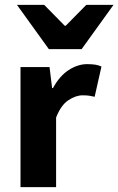

<svg xmlns="http://www.w3.org/2000/svg" viewBox="-20 -773 489 793"><path d="M64.7 0V-496.1H184.6L195.2 -409.4H198.9Q226 -459.2 263.7 -483.7Q301.4 -508.1 339.8 -508.1Q360.9 -508.1 374.8 -505.7Q388.6 -503.3 399 -498.1L370.9 -373.3Q358.6 -376.3 348 -377.8Q337.4 -379.3 321 -379.3Q292.9 -379.3 262.3 -359Q231.6 -338.7 211.7 -287.5V0ZM181.8 -570 50 -753H162.4L247.4 -666.6H251.4L336.5 -753H448.9L317.1 -570Z"/></svg>

Font: Source Sans 3 VF
Style: Regular
Weight: 200
Designer: Paul D. Hunt
Foundry: Adobe
Version: Version 3.046;hotconv 1.0.118;makeotfexe 2.5.65603